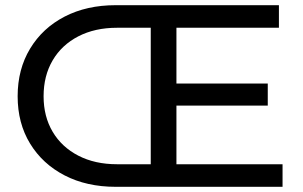

<svg xmlns="http://www.w3.org/2000/svg" viewBox="-20 -720 1166 740"><path d="M426 0Q314 0 229 -44Q144 -88 96 -166.5Q48 -245 48 -349Q48 -453 96 -532.5Q144 -612 229 -656Q314 -700 426 -700H586V-613H431Q346 -613 282 -580Q218 -547 183 -487.5Q148 -428 148 -349Q148 -271 183 -212Q218 -153 282 -120Q346 -87 431 -87H586V0ZM561 0V-700H1055V-613H660V-87H1069V0ZM652 -313V-398H1012V-313Z"/></svg>

Font: Montserrat Thin Medium
Style: Regular
Weight: 500
Version: Version 9.000